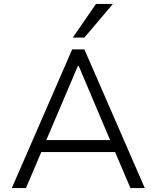

<svg xmlns="http://www.w3.org/2000/svg" viewBox="-20 -956 796 976"><path d="M40 0 347 -705H409L716 0H643L557 -202L594 -183H162L198 -202L112 0ZM376 -621 209 -229 185 -244H571L546 -229L380 -621ZM350 -765 468 -936H554L409 -765Z"/></svg>

Font: Nunito Sans 8pt Light
Style: Regular
Weight: 300
Version: Version 3.101;gftools[0.9.27]